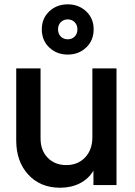

<svg xmlns="http://www.w3.org/2000/svg" viewBox="-20 -858 626 890"><path d="M173.8 -722.2Q173.8 -772.9 208.5 -805.4Q243.2 -837.9 293.9 -837.9Q344.7 -837.9 379.4 -805.4Q414.1 -772.9 414.1 -722.2Q414.1 -670.4 379.4 -637.7Q344.7 -605 293.9 -605Q243.2 -605 208.5 -637.7Q173.8 -670.4 173.8 -722.2ZM338.9 -722.2Q338.9 -742.2 326.2 -755.1Q313.5 -768.1 293.9 -768.1Q274.9 -768.1 262 -755.4Q249 -742.7 249 -722.2Q249 -701.7 261.7 -688.7Q274.4 -675.8 293.9 -675.8Q313.5 -675.8 326.2 -688.7Q338.9 -701.7 338.9 -722.2ZM258.8 12.2Q167 12.2 111.1 -48.6Q55.2 -109.4 55.2 -207V-541H168V-216.8Q168 -160.6 201.2 -126.7Q234.4 -92.8 287.1 -92.8Q340.8 -92.8 374.5 -128.2Q408.2 -163.6 408.2 -222.2V-541H520V0H413.1V-66.9Q390.6 -28.8 350.3 -8.3Q310.1 12.2 258.8 12.2Z"/></svg>

Font: Plus Jakarta Sans SemiBold
Style: Regular
Weight: 600
Designer: Gumpita Rahayu
Foundry: Tokotype
Version: Version 2.006